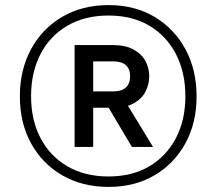

<svg xmlns="http://www.w3.org/2000/svg" viewBox="-20 -727 850 754"><path d="M406 7Q303 7 224.5 -38.5Q146 -84 102 -164Q58 -244 58 -349Q58 -453 102 -534Q146 -615 224.5 -661Q303 -707 406 -707Q509 -707 586.5 -661Q664 -615 708 -534Q752 -453 752 -349Q752 -244 708 -164Q664 -84 586.5 -38.5Q509 7 406 7ZM406 -34Q499 -34 566.5 -74Q634 -114 671 -185Q708 -256 708 -349Q708 -443 671 -514.5Q634 -586 566.5 -626Q499 -666 406 -666Q313 -666 244.5 -626Q176 -586 139 -514.5Q102 -443 102 -349Q102 -256 139 -185Q176 -114 244.5 -74Q313 -34 406 -34ZM498 -150 384 -342H464L581 -150ZM273 -150V-550H423Q472 -550 503.5 -533Q535 -516 550.5 -488.5Q566 -461 566 -427Q566 -397 552 -368.5Q538 -340 506.5 -322Q475 -304 424 -304H346V-150ZM346 -368H424Q458 -368 474.5 -383.5Q491 -399 491 -427Q491 -456 474.5 -471Q458 -486 423 -486H346Z"/></svg>

Font: Envelope Sans Variable
Style: Regular
Weight: 500
Designer: Andreas Rasmussen / Norman Anderson
Foundry: mail.de GmbH
Version: Version 1.150